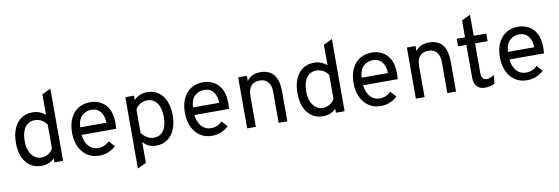

<svg xmlns="http://www.w3.org/2000/svg" viewBox="-63 -1205 5506 1892"><g transform="rotate(-10 2690.5 -259.5)"><path d="M264 12Q166.5 12 109.8 -60.2Q53 -132.5 53 -256Q53 -338 78.8 -398Q104.5 -458 151.8 -490.5Q199 -523 264 -523Q339 -523 393 -475V-681L480 -722V0H393V-40Q342.5 12 264 12ZM276 -69Q312 -69 342.8 -87Q373.5 -105 393 -138V-378Q373.5 -408 342.5 -425.5Q311.5 -443 276 -443Q211.5 -443 176.2 -394.5Q141 -346 141 -256Q141 -200.5 158 -158.5Q175 -116.5 205.5 -92.8Q236 -69 276 -69Z M842 12Q772 12 721 -22.5Q670 -57 642.5 -117.5Q615 -178 615 -256Q615 -340.5 643.5 -400.2Q672 -460 723 -491.5Q774 -523 842 -523Q899.5 -523 947.5 -497.2Q995.5 -471.5 1024.2 -417.8Q1053 -364 1053 -280Q1053 -268 1052.2 -252.2Q1051.5 -236.5 1050 -220H704Q709 -173.5 727 -138.5Q745 -103.5 774.5 -83.8Q804 -64 844 -64Q876.5 -64 904.2 -75.5Q932 -87 956 -111L1007 -54Q978.5 -25.5 936.2 -6.8Q894 12 842 12ZM703 -296H965Q965 -339.5 950.8 -373.8Q936.5 -408 909 -427.5Q881.5 -447 842 -447Q786.5 -447 746.8 -411Q707 -375 703 -296Z M1193 203V-511H1280V-468Q1335 -523 1411 -523Q1476 -523 1523.2 -490.5Q1570.5 -458 1596.2 -398Q1622 -338 1622 -256Q1622 -174 1596 -113.8Q1570 -53.5 1522.8 -20.8Q1475.5 12 1411 12Q1370.5 12 1338 -2.8Q1305.5 -17.5 1280 -48V162ZM1400 -69Q1464.5 -69 1498.8 -117.5Q1533 -166 1533 -256Q1533 -342.5 1497 -392.8Q1461 -443 1400 -443Q1361 -443 1330 -425Q1299 -407 1280 -374V-138Q1306.5 -103.5 1336.5 -86.2Q1366.5 -69 1400 -69Z M1971 12Q1901 12 1850 -22.5Q1799 -57 1771.5 -117.5Q1744 -178 1744 -256Q1744 -340.5 1772.5 -400.2Q1801 -460 1852 -491.5Q1903 -523 1971 -523Q2028.5 -523 2076.5 -497.2Q2124.5 -471.5 2153.2 -417.8Q2182 -364 2182 -280Q2182 -268 2181.2 -252.2Q2180.5 -236.5 2179 -220H1833Q1838 -173.5 1856 -138.5Q1874 -103.5 1903.5 -83.8Q1933 -64 1973 -64Q2005.5 -64 2033.2 -75.5Q2061 -87 2085 -111L2136 -54Q2107.5 -25.5 2065.2 -6.8Q2023 12 1971 12ZM1832 -296H2094Q2094 -339.5 2079.8 -373.8Q2065.5 -408 2038 -427.5Q2010.5 -447 1971 -447Q1915.5 -447 1875.8 -411Q1836 -375 1832 -296Z M2322 0V-511H2409V-459Q2432.5 -491.5 2465.5 -507.2Q2498.5 -523 2541 -523Q2634 -523 2679 -466.8Q2724 -410.5 2724 -294V0H2637V-309Q2637 -373.5 2608.2 -408.2Q2579.5 -443 2527 -443Q2468.5 -443 2438.8 -409.8Q2409 -376.5 2409 -311V0Z M3081 12Q2983.5 12 2926.8 -60.2Q2870 -132.5 2870 -256Q2870 -338 2895.8 -398Q2921.5 -458 2968.8 -490.5Q3016 -523 3081 -523Q3156 -523 3210 -475V-681L3297 -722V0H3210V-40Q3159.5 12 3081 12ZM3093 -69Q3129 -69 3159.8 -87Q3190.5 -105 3210 -138V-378Q3190.5 -408 3159.5 -425.5Q3128.5 -443 3093 -443Q3028.5 -443 2993.2 -394.5Q2958 -346 2958 -256Q2958 -200.5 2975 -158.5Q2992 -116.5 3022.5 -92.8Q3053 -69 3093 -69Z M3659 12Q3589 12 3538 -22.5Q3487 -57 3459.5 -117.5Q3432 -178 3432 -256Q3432 -340.5 3460.5 -400.2Q3489 -460 3540 -491.5Q3591 -523 3659 -523Q3716.5 -523 3764.5 -497.2Q3812.5 -471.5 3841.2 -417.8Q3870 -364 3870 -280Q3870 -268 3869.2 -252.2Q3868.5 -236.5 3867 -220H3521Q3526 -173.5 3544 -138.5Q3562 -103.5 3591.5 -83.8Q3621 -64 3661 -64Q3693.5 -64 3721.2 -75.5Q3749 -87 3773 -111L3824 -54Q3795.5 -25.5 3753.2 -6.8Q3711 12 3659 12ZM3520 -296H3782Q3782 -339.5 3767.8 -373.8Q3753.5 -408 3726 -427.5Q3698.5 -447 3659 -447Q3603.5 -447 3563.8 -411Q3524 -375 3520 -296Z M4010 0V-511H4097V-459Q4120.5 -491.5 4153.5 -507.2Q4186.5 -523 4229 -523Q4322 -523 4367 -466.8Q4412 -410.5 4412 -294V0H4325V-309Q4325 -373.5 4296.2 -408.2Q4267.5 -443 4215 -443Q4156.5 -443 4126.8 -409.8Q4097 -376.5 4097 -311V0Z M4700 12Q4647.5 12 4619.8 -19.5Q4592 -51 4592 -110V-435H4509V-511H4592V-680L4679 -722V-511H4805V-435H4679V-139Q4679 -102.5 4691.8 -85.8Q4704.5 -69 4732 -69Q4767 -69 4808 -96L4798 -11Q4775.5 1 4751.2 6.5Q4727 12 4700 12Z M5123 12Q5053 12 5002 -22.5Q4951 -57 4923.5 -117.5Q4896 -178 4896 -256Q4896 -340.5 4924.5 -400.2Q4953 -460 5004 -491.5Q5055 -523 5123 -523Q5180.5 -523 5228.5 -497.2Q5276.5 -471.5 5305.2 -417.8Q5334 -364 5334 -280Q5334 -268 5333.2 -252.2Q5332.5 -236.5 5331 -220H4985Q4990 -173.5 5008 -138.5Q5026 -103.5 5055.5 -83.8Q5085 -64 5125 -64Q5157.5 -64 5185.2 -75.5Q5213 -87 5237 -111L5288 -54Q5259.5 -25.5 5217.2 -6.8Q5175 12 5123 12ZM4984 -296H5246Q5246 -339.5 5231.8 -373.8Q5217.5 -408 5190 -427.5Q5162.5 -447 5123 -447Q5067.5 -447 5027.8 -411Q4988 -375 4984 -296Z"/></g></svg>

Font: Overpass
Style: Regular
Weight: 400
Designer: Delve Withrington, Dave Bailey, Thomas Jockin
Foundry: Delve Fonts LLC
Version: Version 4.000